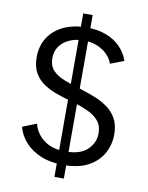

<svg xmlns="http://www.w3.org/2000/svg" viewBox="-93 -842 759 983"><g transform="rotate(10 287.0 -350.0)"><path d="M259 -775H308V75H259ZM124 -178Q130 -151 149.5 -124.5Q169 -98 203.5 -80.5Q238 -63 292 -63Q369 -63 406 -99Q443 -135 443 -184Q443 -223 422 -248Q401 -273 365 -289.5Q329 -306 284 -319Q244 -330 204.5 -343.5Q165 -357 133 -377.5Q101 -398 82 -431Q63 -464 63 -513Q63 -572 91 -615.5Q119 -659 170 -683Q221 -707 289 -707Q348 -707 392 -690Q436 -673 465.5 -642.5Q495 -612 509 -572L438 -545Q431 -568 411 -589.5Q391 -611 359 -625Q327 -639 286 -639Q246 -639 213.5 -625Q181 -611 162 -585Q143 -559 143 -522Q143 -482 165.5 -458.5Q188 -435 225.5 -420.5Q263 -406 308 -393Q349 -380 387.5 -365Q426 -350 456.5 -328Q487 -306 505 -273Q523 -240 523 -192Q523 -139 498 -93.5Q473 -48 422.5 -20.5Q372 7 293 7Q227 7 177 -13.5Q127 -34 95 -69Q63 -104 51 -149Z"/></g></svg>

Font: Albert Sans
Style: Regular
Weight: 400
Designer: Andreas Rasmussen
Foundry: a.Foundry
Version: Version 1.025